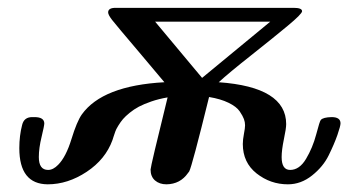

<svg xmlns="http://www.w3.org/2000/svg" viewBox="-20 -464 898 495"><path d="M29.8 -82Q29.8 -114.3 37.1 -142.1Q42 -162.1 63 -162.1H68.8Q93.8 -162.1 94.2 -146Q94.2 -140.1 87.2 -111.1Q80.1 -82 80.1 -59.1Q80.1 -25.9 104 -25.9Q117.2 -25.9 129.9 -39.1Q149.9 -59.1 164.1 -105Q178.2 -150.9 190.9 -168.9Q244.1 -243.2 403.8 -252Q377.9 -282.7 339.8 -328.1Q278.8 -399.9 268.8 -412.8Q258.8 -425.8 258.8 -432.1Q258.8 -444.3 279.8 -443.8H736.8Q758.8 -443.8 758.8 -435.1Q758.8 -428.2 721.4 -397.2Q684.1 -366.2 627 -321Q569.8 -275.9 543.9 -252Q717.8 -239.7 717.8 -144Q717.8 -132.8 711.9 -105Q706.1 -77.1 706.1 -59.1Q706.1 -25.9 728 -25.9Q752 -25.9 769 -54.4Q786.1 -83 795.2 -117.4Q804.2 -151.9 807.1 -154.8Q813 -161.6 835 -162.1Q857.9 -162.1 857.9 -146Q857.9 -139.2 849.9 -116Q841.8 -92.8 827.4 -63.5Q813 -34.2 784.4 -11.5Q755.9 11.2 722.2 11.2Q677.2 11.2 641.6 -16.8Q606 -44.9 606 -92.8Q606 -104 608.9 -118.9Q611.8 -133.8 611.8 -141.1Q611.8 -148.9 608.9 -157Q606 -165 597.9 -177Q589.8 -189 569.3 -199Q548.8 -209 519 -213.9Q475.1 -35.6 467.8 -22Q465.8 -20 464.8 -18.1Q444.8 10.7 409.2 11.2Q391.1 11.2 379.6 1.2Q368.2 -8.8 368.2 -26.9Q368.2 -34.7 412.1 -212.9Q389.2 -209 370.1 -202.4Q351.1 -195.8 338.1 -189Q325.2 -182.1 314.2 -173.1Q303.2 -164.1 297.1 -157Q291 -149.9 284.9 -139.9Q278.8 -129.9 277.3 -125Q275.9 -120.1 272.9 -112.1Q270 -104 270 -103Q252 -53.2 203.4 -21Q154.8 11.2 103 11.2Q29.8 10.7 29.8 -82ZM379.9 -408.2 501 -263.2 676.8 -408.2Z"/></svg>

Font: CMU Serif
Style: BoldItalic
Weight: 700
Italic angle: -14.04°
Version: Version 0.7.0